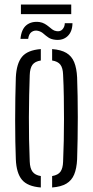

<svg xmlns="http://www.w3.org/2000/svg" viewBox="-20 -823 411 849"><path d="M50 -118.5Q48.5 -152 47.8 -196.8Q47 -241.5 47 -291Q47 -340.5 47.8 -389.5Q48.5 -438.5 50 -480.5Q53 -542.5 77.5 -572Q102 -601.5 160.5 -606V-555.5Q134.5 -551.5 123.5 -536.5Q112.5 -521.5 111.5 -491Q110 -448.5 109 -401.8Q108 -355 107.8 -305.8Q107.5 -256.5 108.5 -206.8Q109.5 -157 111.5 -109Q112.5 -79 123.8 -63.8Q135 -48.5 160.5 -44.5V6Q102 1.5 77.2 -28Q52.5 -57.5 50 -118.5ZM210.5 6V-44.5Q237 -49 247.5 -64Q258 -79 259 -107.5Q261 -153 262 -200.5Q263 -248 263 -296.8Q263 -345.5 262.2 -394.8Q261.5 -444 259 -493Q258 -522.5 247 -537Q236 -551.5 210.5 -555.5V-606Q250 -603 273.5 -589Q297 -575 308 -548.2Q319 -521.5 321 -480.5Q322.5 -443 323.2 -398Q324 -353 324 -304.8Q324 -256.5 323.2 -209.2Q322.5 -162 321 -118.5Q319 -78 308 -51.5Q297 -25 273.5 -11Q250 3 210.5 6ZM266.5 -720.5H300.5Q300 -683 279 -663.2Q258 -643.5 225 -647Q206 -649 194 -657.2Q182 -665.5 172.2 -674.2Q162.5 -683 149 -686.5Q133 -690.5 120.2 -682Q107.5 -673.5 104.5 -651H70.5Q74.5 -694 97.2 -712Q120 -730 155 -725.5Q167.5 -723.5 177.2 -718Q187 -712.5 195 -705.8Q203 -699 211 -693Q219 -687 228.5 -685.5Q246.5 -682 256.5 -693.5Q266.5 -705 266.5 -720.5ZM72.5 -803H295V-760.5H72.5Z"/></svg>

Font: Big Shoulders Stencil Text Thin Light
Style: Regular
Weight: 300
Version: Version 2.001